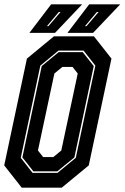

<svg xmlns="http://www.w3.org/2000/svg" viewBox="-22 -868 576 888"><path d="M78.5 0 -2.5 -103 102.5 -597 227.5 -700H412.5L493.5 -597L388.5 -103L263.5 0ZM128.5 -68.5H244L328.5 -138L419 -564.5L364.5 -634H248.5L164.5 -564.5L74 -138ZM132.5 -75.5 81.5 -140 171 -562.5 249.5 -627H360.5L411.5 -562.5L322 -140L243 -75.5ZM177.5 -141.5H224.5L261.5 -172L337.5 -528L313.5 -558.5H266.5L229.5 -528L153.5 -172ZM290 -716 390.5 -848H534L408.5 -716ZM114 -716 214.5 -848H358L232.5 -716ZM195 -747H202L258 -812.5H250ZM371 -747H378L434 -812.5H426Z"/></svg>

Font: Tourney Condensed ExtraBold
Style: Italic
Weight: 800
Width: 3
Italic angle: -12°
Designer: Tyler Finck
Foundry: Etcetera Type Co
Version: Version 1.010; ttfautohint (v1.8.3)